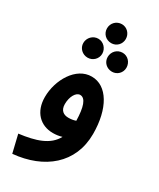

<svg xmlns="http://www.w3.org/2000/svg" viewBox="-244 -831 938 1134"><g transform="rotate(30 225.0 -263.5)"><path d="M231 -628C266 -628 294 -656 294 -692C294 -728 266 -757 231 -757C194 -757 166 -728 166 -692C166 -656 194 -628 231 -628ZM153 -484C188 -484 217 -512 217 -547C217 -583 188 -613 153 -613C117 -613 88 -583 88 -547C88 -512 117 -484 153 -484ZM319 -484C354 -484 382 -512 382 -547C382 -584 354 -613 319 -613C282 -613 254 -584 254 -547C254 -512 282 -484 319 -484ZM52 230C259 211 407 91 407 -110C407 -282 337 -400 232 -400C125 -401 51 -274 51 -157C51 -56 112 4 198 4C219 4 240 1 259 -5C220 68 135 95 23 109ZM174 -180C174 -231 198 -272 226 -272C263 -272 280 -219 282 -128C265 -122 248 -120 232 -120C200 -120 174 -136 174 -180Z"/></g></svg>

Font: Noto Sans Arabic UI XCn
Style: Bold
Weight: 700
Width: 2
Designer: Monotype Design Team, Nadine Chahine and Nizar Qandah
Foundry: Monotype Imaging Inc.
Version: Version 2.010